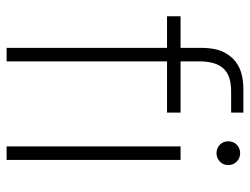

<svg xmlns="http://www.w3.org/2000/svg" viewBox="-110 -666 775 596"><g transform="rotate(90 278.0 -367.5)"><path d="M128 0H170V-498H329V-540H170V-597C170 -670 201 -697 264 -697H329V-735H259C216 -735 184 -726 160 -701C135 -674 128 -643 128 -601V-540H30V-498H128ZM455 -651.5C475.5 -651.5 492 -667.5 492 -688C492 -709 475.5 -725 455 -725C434 -725 418 -709 418 -688C418 -667.5 434 -651.5 455 -651.5ZM434 0H476V-540H434Z"/></g></svg>

Font: Hauora ExtraLight
Style: Regular
Weight: 200
Designer: Mikhail Sharanda
Foundry: WCYS & Co.
Version: Version 1.010